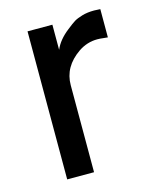

<svg xmlns="http://www.w3.org/2000/svg" viewBox="-86 -581 514 641"><g transform="rotate(-15 171.0 -260.5)"><path d="M160.2 0H67.4V-511.7H153.3V-424.8Q167 -457 201.2 -483.4Q220.7 -499 230.5 -504.9Q240.2 -510.7 258.3 -516.1Q276.4 -521.5 299.8 -521.5Q309.6 -521.5 321.3 -520.5V-422.9Q318.4 -422.9 306.6 -424.3Q294.9 -425.8 285.2 -425.8Q250 -425.8 219.7 -405.3Q160.2 -364.3 160.2 -300.8Z"/></g></svg>

Font: Druckschrift BY WOK
Style: Medium
Weight: 400
Version: Version 001.000